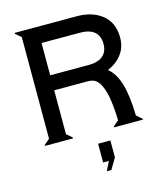

<svg xmlns="http://www.w3.org/2000/svg" viewBox="-134 -803 1001 1149"><g transform="rotate(-15 366.5 -229.0)"><path d="M443.8 -600.1H205.1V-399.9H443.8Q501.5 -399.9 531.7 -425.3Q562 -450.7 562 -500Q562 -549.3 531.7 -574.7Q501.5 -600.1 443.8 -600.1ZM408.2 -307.1H205.1V-35.2L240.2 -4.9L238.8 0H65.9L64.9 -4.9L100.1 -35.2V-665L64.9 -694.8L65.9 -700.2H450.2Q547.4 -700.2 607.7 -650.9Q668 -601.6 668 -509.8Q668 -450.2 635 -407Q602.1 -363.8 546.9 -340.8Q589.8 -308.1 612.5 -235.1Q635.3 -162.1 638.2 -35.2L672.9 -4.9L671.9 0H494.1L493.2 -4.9L527.8 -35.2Q523.4 -211.4 481.9 -272Q469.2 -291 453.4 -299.1Q437.5 -307.1 408.2 -307.1ZM376 186V69.8H452.1V174.8L412.1 242.2H383.8L412.1 186Z"/></g></svg>

Font: Tiffany Gothic CC
Style: Regular
Weight: 400
Designer: indestructible type*
Foundry: Cowboy Collective
Version: Version 1.000